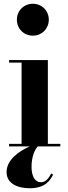

<svg xmlns="http://www.w3.org/2000/svg" viewBox="-20 -780 362 1023"><path d="M70 -675C70 -627 107 -590 155 -590C203 -590 240 -627 240 -675C240 -723 203 -760 155 -760C107 -760 70 -723 70 -675ZM28.5 -13.5V0H138.5C75.5 28 15 74 15 137C15 197 72 223 138 223C224 223 248 178.5 263 150.5L253 144.5C238.5 171 224 191 197.5 191C168.5 191 148 162 148 109C148 57 164 18.5 181.5 0H301.5V-13.5H235V-460H28.5V-446.5H95V-13.5Z"/></svg>

Font: Bodoni* 16pt
Style: Bold
Weight: 700
Version: Version 2.3